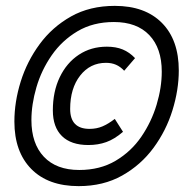

<svg xmlns="http://www.w3.org/2000/svg" viewBox="-20 -652 629 654"><path d="M281 -158Q222 -158 191 -188.5Q160 -219 160 -276Q160 -340 183.5 -389Q207 -438 248.5 -465.5Q290 -493 344 -493Q375 -493 398 -483.5Q421 -474 440 -454L403 -411Q390 -425 375 -431.5Q360 -438 341 -438Q287 -438 253 -394.5Q219 -351 219 -281Q219 -213 285 -213Q309 -213 329 -221.5Q349 -230 371 -247L399 -203Q370 -178 342 -168Q314 -158 281 -158ZM248 -18Q144 -18 86.5 -76.5Q29 -135 29 -238Q29 -305 50.5 -374Q72 -443 115 -501.5Q158 -560 222 -596Q286 -632 371 -632Q474 -632 531.5 -574Q589 -516 589 -412Q589 -346 567.5 -276.5Q546 -207 503 -148.5Q460 -90 396 -54Q332 -18 248 -18ZM250 -73Q321 -73 374 -104.5Q427 -136 461.5 -186.5Q496 -237 513.5 -295.5Q531 -354 531 -408Q531 -488 488.5 -532.5Q446 -577 368 -577Q297 -577 244 -545.5Q191 -514 156 -463.5Q121 -413 104 -354.5Q87 -296 87 -243Q87 -163 129.5 -118Q172 -73 250 -73Z"/></svg>

Font: Sometype Mono SemiBold
Style: Italic
Weight: 600
Italic angle: -12°
Designer: Ryoichi Tsunekawa
Foundry: Dharma Type
Version: Version 1.001